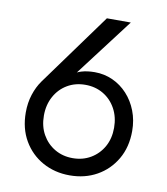

<svg xmlns="http://www.w3.org/2000/svg" viewBox="-80 -768 737 846"><g transform="rotate(10 288.0 -345.0)"><path d="M437 -700 241 -442Q249 -446 259 -449Q285 -457 319 -457Q362 -457 399.5 -440Q437 -423 465.5 -392Q494 -361 510 -319.5Q526 -278 526 -230Q526 -158 494.5 -104Q463 -50 409.5 -20Q356 10 288 10Q221 10 167 -20Q113 -50 81.5 -104Q50 -158 50 -230Q50 -273 62 -310Q74 -347 94 -375L330 -700ZM131 -230Q131 -182 151.5 -145.5Q172 -109 207.5 -88Q243 -67 288 -67Q333 -67 368.5 -88Q404 -109 424.5 -145.5Q445 -182 445 -230Q445 -278 424.5 -315.5Q404 -353 368.5 -374Q333 -395 288 -395Q243 -395 207.5 -374Q172 -353 151.5 -315.5Q131 -278 131 -230Z"/></g></svg>

Font: Venryn Sans
Style: Regular
Weight: 400
Designer: Owen Earl, indestructible type* (font) & Cristiano Sobral (main changes)
Version: Version 3.600; ttfautohint (v1.8.3)